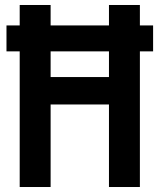

<svg xmlns="http://www.w3.org/2000/svg" viewBox="-20 -750 640 770"><path d="M6 -544V-648H594V-544ZM59 0V-730H183V-441H417V-730H541V0H417V-331H183V0Z"/></svg>

Font: M PLUS Code Latin Expanded SemiBold
Style: Regular
Weight: 600
Width: 7
Designer: Coji Morishita
Foundry: UNDERFOREST DESIGN
Version: Version 1.002; ttfautohint (v1.8.3)